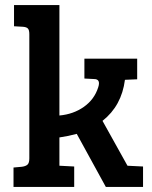

<svg xmlns="http://www.w3.org/2000/svg" viewBox="-20 -733 596 753"><path d="M95 -112V-599Q95 -615 89.5 -621Q84 -627 70 -628L35 -630V-713H213V-280Q268 -285 309 -314Q350 -343 365 -390Q376 -423 349 -423L311 -425V-503H518V-422L470 -420Q457 -318 382 -259L480 -83L541 -80V0H395L281 -208Q248 -199 213 -194V-83H214L271 -80V0H33V-76L66 -79Q81 -81 88 -87.5Q95 -94 95 -112Z"/></svg>

Font: Bree Serif
Style: Regular
Weight: 400
Designer: Veronika Burian, Jos Scaglione
Foundry: TypeTogether
Version: Version 1.001